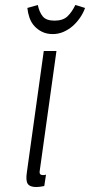

<svg xmlns="http://www.w3.org/2000/svg" viewBox="-20 -742 362 772"><path d="M156 -537 88 -49Q83 -16 91.5 -3Q100 10 126 10Q133 10 140.5 9Q148 8 158 6L165 -40Q160 -38 157.5 -38Q155 -38 152 -38Q145 -38 141.5 -42Q138 -46 140 -57L207 -537ZM192 -605Q215 -605 235.5 -614Q256 -623 272.5 -637.5Q289 -652 302 -671Q315 -690 322 -710L283 -722Q269 -693 251 -676Q233 -659 199 -659Q166 -659 152 -676Q138 -693 132 -722L90 -710Q92 -690 98.5 -671Q105 -652 118 -637.5Q131 -623 149.5 -614Q168 -605 192 -605Z"/></svg>

Font: Secuela Light
Style: Italic
Weight: 300
Italic angle: -8°
Designer: Fernando Haro
Foundry: deFharo
Version: Version 1.708